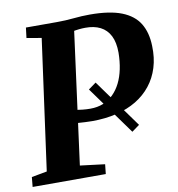

<svg xmlns="http://www.w3.org/2000/svg" viewBox="-91 -826 835 902"><g transform="rotate(-10 326.0 -375.5)"><path d="M535 -200.5 498.5 -174 332 -405 368.5 -431.5ZM-8 0 -3.5 -46.5 70 -60 155.5 -682 85 -694 91 -743H238Q281 -743 319.5 -747Q358 -751 397 -751Q490.5 -751 547.8 -728.8Q605 -706.5 631.8 -662.8Q658.5 -619 660 -554.5Q662 -498.5 647.5 -451.8Q633 -405 604.2 -368.8Q575.5 -332.5 533.8 -307.2Q492 -282 438.5 -269Q385 -256 321 -256Q307.5 -256 288.2 -257Q269 -258 252 -259.2Q235 -260.5 227.5 -261L225.5 -326.5Q236.5 -324 252 -321.5Q267.5 -319 285.8 -317Q304 -315 323.5 -315Q357 -315 384.5 -326Q412 -337 433.2 -358Q454.5 -379 469 -408Q483.5 -437 491 -473.2Q498.5 -509.5 499 -551Q499 -600.5 483 -632Q467 -663.5 437 -678.8Q407 -694 365 -693.5Q351.5 -693.5 335 -691.8Q318.5 -690 300.2 -686.2Q282 -682.5 262.5 -675L316.5 -726L228 -60.5L346 -46L341 0Z"/></g></svg>

Font: Merriweather 28pt ExtraBold
Style: Italic
Weight: 800
Italic angle: -7.8°
Version: Version 2.101